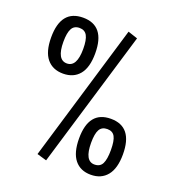

<svg xmlns="http://www.w3.org/2000/svg" viewBox="-128 -781 817 900"><g transform="rotate(20 280.0 -331.5)"><path d="M155 4 360 -681 408 -665 203 18ZM248 -532Q248 -461 219 -426Q190 -391 138 -391Q86 -391 57 -426Q28 -461 28 -532Q28 -670 138 -670Q248 -670 248 -532ZM89 -532Q89 -442 138.5 -442Q188 -442 188 -532Q188 -577 176.5 -598Q165 -619 138.5 -619Q112 -619 100.5 -598Q89 -577 89 -532ZM313 -132Q313 -269 422.5 -269Q532 -269 532 -131Q532 -61 503 -25.5Q474 10 422 10Q370 10 341.5 -25.5Q313 -61 313 -132ZM373 -132Q373 -41 422 -41Q450 -41 461 -63Q472 -85 472 -131Q472 -177 461 -197.5Q450 -218 423 -218Q396 -218 384.5 -197.5Q373 -177 373 -132Z"/></g></svg>

Font: Titillium Web
Style: Regular
Weight: 400
Version: Version 1.001;PS 57.000;hotconv 1.0.70;makeotf.lib2.5.55311